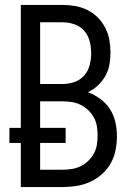

<svg xmlns="http://www.w3.org/2000/svg" viewBox="-20 -755 540 775"><path d="M64 0V-178H18V-239H64V-735H233Q259 -735 284.5 -730.5Q310 -726 333 -714.5Q356 -703 374.5 -684.5Q393 -666 405 -642.5Q417 -619 421.5 -593.5Q426 -568 426 -542Q426 -518 421.5 -493.5Q417 -469 405 -448Q393 -427 375 -410Q357 -393 335 -383Q361 -373 384.5 -356Q408 -339 423.5 -315Q439 -291 445.5 -263Q452 -235 452 -206Q452 -178 446.5 -149.5Q441 -121 427 -96Q413 -71 391.5 -52Q370 -33 344 -21Q318 -9 289.5 -4.5Q261 0 233 0ZM142 -416H233Q257 -416 280.5 -424Q304 -432 320 -450.5Q336 -469 342 -492.5Q348 -516 348 -541Q348 -565 342 -588.5Q336 -612 320 -630.5Q304 -649 280.5 -657Q257 -665 233 -665H142ZM233 -70Q252 -70 270.5 -73Q289 -76 305.5 -84Q322 -92 336 -105.5Q350 -119 359 -135.5Q368 -152 371 -170.5Q374 -189 374 -208Q374 -226 371 -245Q368 -264 359 -280.5Q350 -297 336.5 -310Q323 -323 306 -331.5Q289 -340 270.5 -343Q252 -346 233 -346H142V-239H245V-178H142V-70Z"/></svg>

Font: Iosevka srxl
Style: Regular
Weight: 400
Monospace: yes
Designer: Belleve Invis
Foundry: Belleve Invis
Version: Version 33.0.1; ttfautohint (v1.8.3)